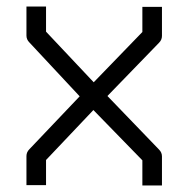

<svg xmlns="http://www.w3.org/2000/svg" viewBox="-20 -618 580 588"><path d="M266 -281 121 -128V-51H61V-140Q61 -152 70 -161L224 -323L70 -488Q61 -497 61 -509V-598H121V-521L267 -366L416 -520V-597H476V-508Q476 -496 467 -487L309 -324L467 -160Q476 -151 476 -139V-50H416V-127Z"/></svg>

Font: 3270 Nerd Font
Style: Regular
Weight: 400
Monospace: yes
Version: Version 3.0.1;Nerd Fonts 3.3.0